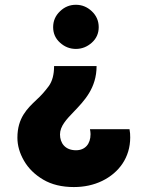

<svg xmlns="http://www.w3.org/2000/svg" viewBox="-20 -507 609 792"><path d="M387.2 -395C387.2 -420.4 377.9 -442.4 358.9 -460.4C339.8 -478.5 317.9 -487.3 293 -487.3C268.1 -487.3 246.1 -478.5 227.5 -460.4C208.5 -442.4 199.2 -420.4 199.2 -395C199.2 -369.6 208.5 -348.1 227.5 -331.1C246.1 -314 268.1 -305.2 293 -305.2C317.9 -305.2 339.8 -314 358.9 -331.1C377.9 -348.1 387.2 -369.6 387.2 -395ZM203.1 -234.4C203.1 -199.7 195.8 -171.9 181.2 -151.9C166 -131.3 149.4 -112.3 130.4 -95.2C92.3 -59.1 51.8 -20.5 51.8 61C51.8 93.3 61 125 79.1 156.2C97.2 187.5 123.5 213.4 158.2 233.9C192.9 254.4 235.4 264.6 284.7 264.6C327.1 264.6 366.2 256.3 401.4 239.3C471.7 205.1 517.1 141.6 517.1 60.1C517.1 48.8 516.6 37.6 514.2 25.9H351.1C352.5 33.2 353.5 40 353.5 46.4C353.5 86.9 331.1 112.8 293.5 112.8C248 112.8 227.5 82.5 227.5 47.4C227.5 13.7 253.9 -14.6 284.7 -46.4C327.6 -91.3 378.4 -143.6 378.4 -234.4Z"/></svg>

Font: Estedad Black
Style: Regular
Weight: 900
Designer: Amin Abedi
Version: Version 7.3